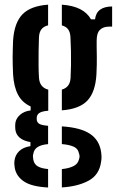

<svg xmlns="http://www.w3.org/2000/svg" viewBox="-20 -628 507 832"><path d="M188.4 184.5Q117.6 180.9 84 158.4Q50.4 135.8 44 99.9Q43 93.6 42.3 84.9Q41.6 76.1 42.7 69Q45.4 43.9 63.1 26.9Q80.8 9.9 111.9 5.3V-12.2Q51.8 -22.8 46.4 -67.2Q45.4 -76.6 45.8 -81.7Q46.2 -86.8 46.4 -93.6Q48.6 -114.1 66.6 -130.2Q84.6 -146.3 112.8 -149.5V-166.8Q76.2 -183.2 58.1 -217.5Q40 -251.8 36.7 -305.2Q35.7 -328.2 35.2 -346.3Q34.7 -364.4 34.8 -380.7Q34.9 -397.1 35.4 -414.5Q35.9 -432 36.7 -453Q41.9 -529.3 77.3 -565.9Q112.7 -602.4 188.4 -607.7V-518.2Q168.8 -513.6 159.2 -500.6Q149.5 -487.6 148.8 -465.2Q147.8 -437.1 147.3 -406.9Q146.8 -376.8 147.1 -347.6Q147.3 -318.4 148.8 -292.6Q150 -270.2 160.3 -257.2Q170.6 -244.3 189.1 -239.5V-148.1Q161.6 -146.1 150.3 -138.3Q139.1 -130.4 139.1 -116.7Q139.1 -116 139.1 -114.8Q139.1 -113.7 139.1 -112.5Q139.1 -98.9 149.1 -92.1Q159.1 -85.3 188.4 -82.9V-3.5Q160.1 -1.2 143.9 8.7Q127.7 18.6 124.4 38Q122.5 44.2 122.8 51.3Q123.1 58.4 124.4 64.1Q128.2 84.1 144.3 93.2Q160.5 102.2 188.4 104.5ZM248 184.2V104.7Q278.8 101.7 298.3 91.9Q317.8 82.2 322.3 62.4Q325 55.1 324.7 48.6Q324.5 42.1 321.5 34.3Q317.5 15.1 297.9 7Q278.3 -1.2 248 -3.6V-80.4Q328.4 -75.4 369.7 -48.2Q411.1 -21.1 418.4 32.2Q419.5 39.1 419.9 49.4Q420.3 59.6 418.4 70.9Q411.1 129.5 364.2 154.8Q317.3 180.1 248 184.2ZM248 -149.9V-239.7Q265.5 -244.8 275 -257Q284.6 -269.1 285.8 -290.5Q287.3 -316.6 287.7 -346.3Q288.1 -376 287.5 -406.9Q286.8 -437.9 285.3 -467.4Q284.1 -488.5 275.2 -500.9Q266.3 -513.3 248 -517.9V-607.7Q342.3 -601.4 374.3 -544.2H391.8Q395 -572.2 413.7 -586Q432.4 -599.7 465.9 -600V-512.6H452.5Q427.4 -512.6 413.2 -498.8Q398.9 -485 398.9 -451.8V-425.1Q399.4 -402.3 399.5 -384.3Q399.7 -366.3 399.4 -347.8Q399.2 -329.3 397.9 -305.2Q393.3 -228.9 358.8 -192.2Q324.3 -155.5 248 -149.9Z"/></svg>

Font: Big Shoulders Stencil Text Thin
Style: Regular
Weight: 100
Designer: Patric King
Foundry: XO Type Co
Version: Version 2.001